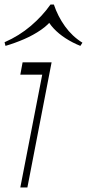

<svg xmlns="http://www.w3.org/2000/svg" viewBox="-30 -821 381 841"><path d="M59 0 155 -494H59L69 -548H196L90 0ZM-6 -620 -10 -636Q54 -664 105 -707.5Q156 -751 191 -801H206Q223 -750 254.5 -706Q286 -662 331 -634L322 -620Q287 -634 257 -653.5Q227 -673 205.5 -696Q184 -719 174 -742H203Q184 -714 150 -690.5Q116 -667 75.5 -649.5Q35 -632 -6 -620Z"/></svg>

Font: Savate ExtraLight
Style: Italic
Weight: 200
Italic angle: -11°
Designer: Max Esnée
Foundry: Plomb Type
Version: Version 2.000